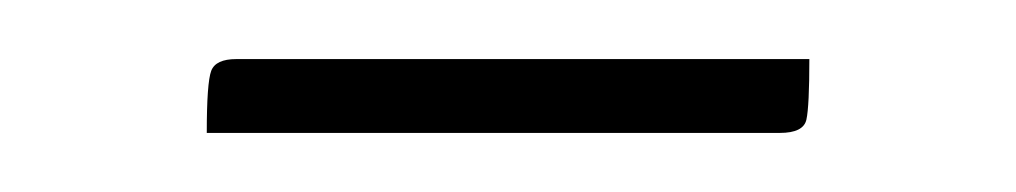

<svg xmlns="http://www.w3.org/2000/svg" viewBox="-20 -314 344 65"><path d="M50 -269Q50 -286 51.5 -290Q53 -294 60 -294H254Q254 -278 253 -273.5Q252 -269 244 -269Z"/></svg>

Font: Yanone Kaffeesatz ExtraLight
Style: Regular
Weight: 200
Designer: Yanone (Cyrillic: Daniel Pouzeot, Huerta Tipografica, and Cyreal)
Foundry: Yanone
Version: Version 2.003